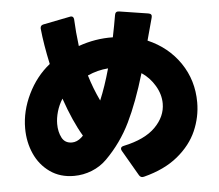

<svg xmlns="http://www.w3.org/2000/svg" viewBox="-57 -863 1113 975"><g transform="rotate(-5 500.0 -375.0)"><path d="M630 49Q620 49 613 38L537 -93Q534 -99 534 -103Q534 -114 549 -117Q658 -140 711.5 -194Q765 -248 765 -314Q765 -361 738.5 -405.5Q712 -450 671 -477Q628 -332 579.5 -232.5Q531 -133 453 -55Q420 -22 376 -4.5Q332 13 285 13Q214 13 162.5 -23.5Q111 -60 84.5 -119.5Q58 -179 58 -249Q58 -337 99.5 -422.5Q141 -508 211 -564Q189 -666 181 -746V-749Q181 -764 197 -767L333 -794Q335 -795 339 -795Q352 -795 354 -780Q357 -713 366 -642Q453 -673 542 -671Q554 -730 563 -783Q566 -802 585 -799L732 -776Q753 -773 747 -753L716 -639Q820 -594 880 -505.5Q940 -417 940 -305Q940 -230 909.5 -160Q879 -90 811.5 -34.5Q744 21 638 48ZM504 -516Q450 -512 399 -489Q419 -422 450 -357Q479 -426 504 -516ZM260 -383Q241 -353 231.5 -320Q222 -287 222 -257Q222 -217 237.5 -187Q253 -157 289 -157Q314 -157 337 -177L347 -187Q301 -264 260 -383Z"/></g></svg>

Font: LINE Seed JP_TTF ExtraBold
Style: Regular
Weight: 800
Designer: LY Corporation & Fontrix & Fontworks
Version: Version 1.015